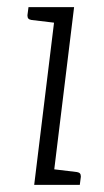

<svg xmlns="http://www.w3.org/2000/svg" viewBox="-20 -519 292 539"><path d="M76 0 137 -499H188L127 0ZM110 0 121 -45 196 -36Q202 -35 204.5 -32Q207 -29 207 -23L204 0ZM154 -499 143 -454 68 -463Q62 -464 59.5 -467Q57 -470 57 -476L60 -499Z"/></svg>

Font: Aleo Light
Style: Italic
Weight: 300
Italic angle: -7°
Designer: Alessio Laiso
Foundry: Alessio Laiso
Version: Version 2.001;gftools[0.9.29]